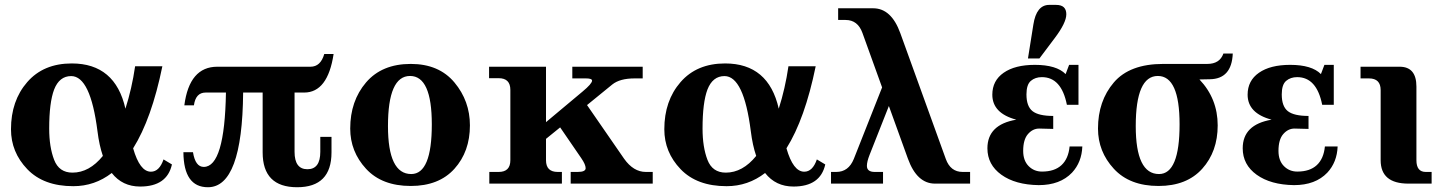

<svg xmlns="http://www.w3.org/2000/svg" viewBox="-20 -767 6051 802"><path d="M446.8 -44.4Q375.5 10.7 286.1 10.7Q162.1 10.7 94 -60.3Q25.9 -131.3 25.9 -227.1Q25.9 -346.2 93.8 -424.1Q161.6 -502 279.8 -502Q461.4 -502 503.9 -313Q530.8 -397 544.4 -490.2H658.2Q613.3 -270.5 536.1 -147.5Q564 -49.8 610.4 -49.8Q645.5 -49.8 663.1 -101.1L698.2 -80.1Q677.7 12.2 565.4 12.2Q491.2 12.2 446.8 -44.4ZM185.5 -230Q185.5 -152.8 206.1 -99.4Q226.6 -45.9 282.7 -45.9Q353 -45.9 409.7 -115.7Q394.5 -159.7 387.2 -218.8Q357.9 -449.2 277.3 -449.2Q228 -449.2 206.1 -393.1Q185.5 -338.9 185.5 -230Z M1221.2 15.1Q1077.1 15.1 1077.1 -130.4V-380.4H995.6Q992.2 15.1 848.6 15.1Q747.1 15.1 746.1 -131.3H786.1Q795.9 -69.8 831.1 -69.8Q918.5 -69.8 923.8 -380.4H838.9Q797.4 -380.4 790 -327.1H750Q771 -488.3 887.7 -488.3H1276.9Q1319.3 -488.3 1334.5 -541.5H1373.5Q1349.1 -380.4 1250.5 -380.4H1210.4V-132.8Q1210.4 -60.1 1264.2 -60.1Q1317.9 -60.1 1317.9 -132.8V-195.3H1364.7V-130.4Q1364.7 15.1 1221.2 15.1Z M1695.8 9.8Q1575.2 9.8 1509 -62Q1442.9 -133.8 1442.9 -230Q1442.9 -345.2 1509 -422.6Q1575.2 -500 1695.8 -500Q1813.5 -500 1878.2 -422.6Q1942.9 -345.2 1942.9 -243.2Q1942.9 -133.8 1878.2 -62Q1813.5 9.8 1695.8 9.8ZM1697.8 -40Q1783.7 -40 1783.7 -247.6Q1783.7 -449.7 1692.9 -449.7Q1600.6 -449.7 1600.6 -240.2Q1600.6 -40 1697.8 -40Z M2706.5 0H2363.8V-48.8H2393.1Q2426.3 -48.8 2426.3 -64.5Q2426.3 -79.6 2408.2 -106L2319.8 -234.9L2260.7 -187V-97.7Q2260.7 -48.8 2309.6 -48.8H2327.1V0H2023.9V-48.8H2063Q2111.8 -48.8 2111.8 -97.7V-391.6Q2111.8 -440.4 2063 -440.4H2022.9V-488.3H2260.7V-256.8L2413.1 -384.3Q2453.1 -417.5 2453.1 -430.2Q2453.1 -439.5 2427.2 -439.5H2370.6V-488.3H2664.6V-439.5H2630.9Q2569.3 -439.5 2537.6 -414.1L2432.1 -328.1L2586.9 -104Q2626 -48.8 2677.7 -48.8H2706.5Z M3175.8 -44.4Q3104.5 10.7 3015.1 10.7Q2891.1 10.7 2823 -60.3Q2754.9 -131.3 2754.9 -227.1Q2754.9 -346.2 2822.8 -424.1Q2890.6 -502 3008.8 -502Q3190.4 -502 3232.9 -313Q3259.8 -397 3273.4 -490.2H3387.2Q3342.3 -270.5 3265.1 -147.5Q3293 -49.8 3339.4 -49.8Q3374.5 -49.8 3392.1 -101.1L3427.2 -80.1Q3406.7 12.2 3294.4 12.2Q3220.2 12.2 3175.8 -44.4ZM2914.6 -230Q2914.6 -152.8 2935.1 -99.4Q2955.6 -45.9 3011.7 -45.9Q3082 -45.9 3138.7 -115.7Q3123.5 -159.7 3116.2 -218.8Q3086.9 -449.2 3006.3 -449.2Q2957 -449.2 2935.1 -393.1Q2914.6 -338.9 2914.6 -230Z M3692.9 -324.2 3612.3 -120.1Q3601.1 -91.8 3601.1 -74.2Q3601.1 -48.8 3633.8 -48.8H3668.5V0H3451.2V-48.8H3473.1Q3524.4 -48.8 3546.4 -103L3664.6 -401.9L3582.5 -629.4Q3563 -683.6 3512.2 -683.6H3481V-732.4H3627.4Q3703.1 -732.4 3740.7 -628.4L3930.7 -103Q3950.2 -48.8 4001 -48.8H4032.2V0H3885.7Q3810.1 0 3772.5 -104Z M4318.8 6.3Q4221.2 4.9 4162.8 -37.1Q4104.5 -79.1 4104.5 -147.5Q4104.5 -246.6 4225.1 -267.1Q4125 -293.9 4125 -371.6Q4125 -430.2 4172.4 -463.1Q4219.7 -496.1 4302.7 -496.1Q4393.1 -496.1 4431.2 -457.5L4445.8 -496.1H4484.9V-329.1H4436.5Q4413.6 -444.8 4332 -444.8Q4304.2 -444.8 4285.9 -429.2Q4267.6 -413.6 4267.6 -372.6Q4267.6 -322.8 4293 -302.7Q4318.4 -282.7 4379.4 -282.7V-228.5Q4344.7 -230 4320.8 -230Q4293.9 -230 4273.9 -207Q4253.9 -184.1 4253.9 -136.7Q4253.9 -96.2 4276.6 -73.2Q4299.3 -50.3 4332.5 -50.3Q4384.8 -50.3 4413.8 -77.1Q4442.9 -104 4447.8 -155.3H4501Q4498.5 -89.4 4458 -45.9Q4408.2 6.3 4318.8 6.3ZM4273.9 -522.9 4296.4 -664.1Q4309.1 -746.6 4362.8 -746.6H4390.6Q4413.1 -746.6 4423.6 -736.6Q4434.1 -726.6 4434.1 -707.5Q4434.1 -671.9 4385.7 -607.9L4321.8 -522.9Z M4821.3 -40Q4907.2 -40 4907.2 -247.6Q4907.2 -449.7 4816.4 -449.7Q4724.1 -449.7 4724.1 -240.2Q4724.1 -40 4821.3 -40ZM4990.2 -435.1Q5066.4 -355 5066.4 -243.2Q5066.4 -133.8 5001.7 -62Q4937 9.8 4819.3 9.8Q4698.7 9.8 4632.6 -62Q4566.4 -133.8 4566.4 -230Q4566.4 -345.2 4632.6 -422.6Q4698.7 -500 4838.9 -500H5022.9Q5075.2 -500 5090.3 -543.5H5129.4Q5125 -437 5033.2 -436Z M5385.3 6.3Q5287.6 4.9 5229.2 -37.1Q5170.9 -79.1 5170.9 -147.5Q5170.9 -246.6 5291.5 -267.1Q5191.4 -293.9 5191.4 -371.6Q5191.4 -430.2 5238.8 -463.1Q5286.1 -496.1 5369.1 -496.1Q5459.5 -496.1 5497.6 -457.5L5512.2 -496.1H5551.3V-329.1H5502.9Q5480 -444.8 5398.4 -444.8Q5370.6 -444.8 5352.3 -429.2Q5334 -413.6 5334 -372.6Q5334 -322.8 5359.4 -302.7Q5384.8 -282.7 5445.8 -282.7V-228.5Q5411.1 -230 5387.2 -230Q5360.4 -230 5340.3 -207Q5320.3 -184.1 5320.3 -136.7Q5320.3 -96.2 5343 -73.2Q5365.7 -50.3 5398.9 -50.3Q5451.2 -50.3 5480.2 -77.1Q5509.3 -104 5514.2 -155.3H5567.4Q5564.9 -89.4 5524.4 -45.9Q5474.6 6.3 5385.3 6.3Z M5960 0H5863.3Q5747.1 0 5747.1 -97.7V-390.6Q5747.1 -439.5 5698.2 -439.5H5663.1V-488.3H5826.2Q5896.5 -488.3 5896.5 -405.3V-97.7Q5896.5 -48.8 5935.5 -48.8H5960Z"/></svg>

Font: Munson
Style: Bold
Weight: 700
Designer: Paul James MIller
Foundry: High-Logic / Made with FontCreator
Version: Version 2.10;May 5, 2019;FontCreator 11.5.0.2430 64-bit